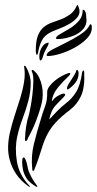

<svg xmlns="http://www.w3.org/2000/svg" viewBox="-20 -737 382 757"><path d="M145 -333Q137 -299 122.5 -261.5Q108 -224 90 -192Q90 -190 87.5 -185.5Q85 -181 81 -181Q79 -181 78.5 -187Q78 -193 79 -195Q79 -211 83 -237.5Q87 -264 93 -281Q95 -287 99.5 -310Q104 -333 107.5 -361.5Q111 -390 111.5 -416.5Q112 -443 105 -456V-460Q109 -463 114 -458Q127 -447 134.5 -431Q142 -415 145.5 -397.5Q149 -380 148.5 -363Q148 -346 145 -333ZM184 -337Q195 -351 205 -357Q215 -363 225 -367Q226 -367 230 -368Q234 -369 236 -366Q238 -363 235 -359Q232 -355 230 -353Q223 -346 214.5 -337.5Q206 -329 199 -321Q189 -310 183 -295.5Q177 -281 174 -266Q191 -284 206.5 -300Q222 -316 240 -330Q263 -347 280 -374Q297 -401 304 -453Q306 -458 309 -459Q312 -460 312 -452Q315 -394 300 -360Q285 -326 255 -303Q239 -291 223 -277Q207 -263 192.5 -246Q178 -229 166 -206Q154 -183 145 -153Q138 -130 131 -109.5Q124 -89 116 -70Q114 -63 110 -63Q107 -64 107 -73Q102 -121 113.5 -168.5Q125 -216 141 -267Q148 -292 157.5 -317Q167 -342 166 -374Q166 -385 175 -397Q184 -409 197 -419.5Q210 -430 224 -437.5Q238 -445 248 -448Q257 -451 257 -447Q257 -443 251 -437Q230 -418 208.5 -392Q187 -366 184 -337ZM97 -1Q96 0 95.5 -0.5Q95 -1 90 -4Q60 -26 43 -52Q26 -78 18.5 -105.5Q11 -133 12 -160.5Q13 -188 19 -214Q27 -249 38.5 -283.5Q50 -318 60 -350.5Q70 -383 75 -414.5Q80 -446 75 -475Q75 -477 78 -478Q79 -478 80 -476.5Q81 -475 82 -474Q101 -442 101 -408.5Q101 -375 92 -340.5Q83 -306 69.5 -270.5Q56 -235 48 -199Q38 -153 46.5 -101Q55 -49 93 -8Q95 -5 97 -4Q99 -3 97 -1ZM127 0Q125 0 123 -1L119 -3Q105 -12 94 -22.5Q83 -33 75 -53Q72 -60 70 -71.5Q68 -83 67.5 -93Q67 -103 68.5 -110Q70 -117 74 -116Q77 -116 80.5 -108Q84 -100 86 -92Q88 -81 90.5 -71Q93 -61 97 -53Q108 -28 126 -5Q128 0 127 0ZM290 -449Q290 -428 278 -412Q266 -396 249 -385Q246 -383 245 -385.5Q244 -388 244 -389Q244 -395 249 -403.5Q254 -412 260.5 -421.5Q267 -431 273 -441Q279 -451 281 -459Q284 -464 287 -459Q290 -454 290 -449ZM167 -568Q173 -570 172 -566Q171 -562 169 -557Q164 -548 161 -542.5Q158 -537 156 -532.5Q154 -528 152 -522.5Q150 -517 147 -507Q145 -502 143.5 -501Q142 -500 141 -499Q138 -497 136.5 -502Q135 -507 135 -515Q135 -521 136.5 -529Q138 -537 142 -545Q146 -553 152 -559.5Q158 -566 167 -568ZM130 -529Q127 -520 126 -520Q124 -520 122.5 -526Q121 -532 121 -537Q121 -575 129.5 -596.5Q138 -618 152.5 -630Q167 -642 185 -648Q203 -654 221 -661Q239 -668 255.5 -679.5Q272 -691 283 -715Q285 -720 288 -714Q291 -708 293 -699Q296 -681 283.5 -667Q271 -653 253 -642.5Q235 -632 215 -624.5Q195 -617 182 -611Q155 -598 144.5 -576.5Q134 -555 130 -529ZM164 -520Q164 -530 187 -542Q210 -554 239.5 -568.5Q269 -583 297 -601Q325 -619 335 -641H337Q341 -641 341.5 -635Q342 -629 342 -627Q342 -605 322.5 -585Q303 -565 275 -549.5Q247 -534 217.5 -525Q188 -516 168 -516Q164 -516 164 -520ZM201 -588Q203 -595 219.5 -604Q236 -613 255.5 -625Q275 -637 290.5 -654.5Q306 -672 306 -696Q306 -699 306.5 -699Q307 -699 312 -697Q318 -692 319.5 -678.5Q321 -665 321 -657Q321 -639 310 -625Q299 -611 282 -602Q265 -593 245 -588Q225 -583 208 -583Q206 -583 203 -583.5Q200 -584 201 -588Z"/></svg>

Font: mr_AkronimG
Style: Regular
Weight: 400
Version: Version 1.002 April 14, 2020